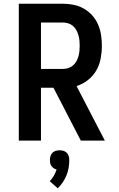

<svg xmlns="http://www.w3.org/2000/svg" viewBox="-20 -755 640 1031"><path d="M81 0V-735H319Q348 -735 376.5 -729Q405 -723 430.5 -708.5Q456 -694 475.5 -672Q495 -650 506.5 -623.5Q518 -597 522.5 -568Q527 -539 527 -509Q527 -475 520.5 -440.5Q514 -406 497 -376.5Q480 -347 452 -325Q424 -303 391 -293L543 0H414L309 -203L267 -284H200V0ZM200 -385H319Q333 -385 347 -389.5Q361 -394 372 -403.5Q383 -413 390 -425.5Q397 -438 401 -452Q405 -466 406.5 -480.5Q408 -495 408 -509Q408 -524 406.5 -538.5Q405 -553 401 -566.5Q397 -580 390 -593Q383 -606 372 -615.5Q361 -625 347 -629.5Q333 -634 319 -634H200ZM290 256 247 218Q260 205 269 189Q278 173 284 155Q275 153 268 148Q261 143 256 136Q251 129 249.5 121Q248 113 248 104Q248 94 251 83.5Q254 73 261.5 65.5Q269 58 279 55Q289 52 300 52Q311 52 321 55Q331 58 338.5 65.5Q346 73 349 83.5Q352 94 352 104Q352 125 348.5 146Q345 167 337 186.5Q329 206 317 224Q305 242 290 256Z"/></svg>

Font: Iosevka Fixed Extended
Style: Bold
Weight: 700
Width: 7
Monospace: yes
Designer: Belleve Invis
Foundry: Belleve Invis
Version: Version 24.1.1; ttfautohint (v1.8.4)